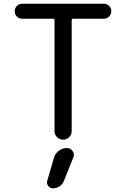

<svg xmlns="http://www.w3.org/2000/svg" viewBox="-20 -775 675 1037"><path d="M271.5 77.1Q278.3 53.7 297.9 39.1Q317.4 24.4 341.8 24.4Q361.3 24.4 372.1 41Q378.9 50.8 378.9 60.5Q378.9 68.4 376 75.2L325.2 202.1Q318.4 219.7 302.2 231Q286.1 242.2 265.6 242.2Q250 242.2 240.2 229Q230.5 215.8 235.4 200.2ZM541 -673.8H375Q367.2 -673.8 367.2 -666V-66.4Q367.2 -47.9 353.5 -34.2Q339.8 -20.5 320.8 -20.5Q301.8 -20.5 288.1 -34.2Q274.4 -47.9 274.4 -66.4V-666Q274.4 -673.8 267.6 -673.8H99.6Q83 -673.8 71.3 -685.5Q59.6 -697.3 59.6 -714.4Q59.6 -731.4 71.3 -743.2Q83 -754.9 99.6 -754.9H541Q557.6 -754.9 569.3 -743.2Q581.1 -731.4 581.1 -714.4Q581.1 -697.3 569.3 -685.5Q557.6 -673.8 541 -673.8Z"/></svg>

Font: Gen Jyuu Gothic Regular
Style: Regular
Weight: 400
Designer: [Source Han Sans]
Ryoko NISHIZUKA  (kana & ideographs); Paul D. Hunt (Latin, Greek & Cyrillic); Wenlong ZHANG  (bopomofo
Version: Version 1.002.20150607